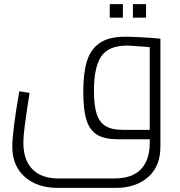

<svg xmlns="http://www.w3.org/2000/svg" viewBox="-20 -679 877 936"><path d="M40 0ZM762 -490V37Q762 131 702.5 184Q643 237 543 237H262Q162 237 101 183.5Q40 130 40 36Q40 -38 74 -234L124 -226Q108 -122 101 -69Q94 -16 94 18Q94 100 137.5 145.5Q181 191 266 191H537Q624 191 667 146Q710 101 710 17V0H556Q491 0 454.5 -21.5Q418 -43 402 -92.5Q386 -142 386 -232Q386 -322 403.5 -380Q421 -438 465.5 -469Q510 -500 591 -500Q617 -500 665 -497.5Q713 -495 745 -492ZM579 -46H710V-449L689 -451Q611 -457 602 -457Q509 -457 473.5 -404Q438 -351 438 -237Q438 -164 451.5 -123Q465 -82 495.5 -64Q526 -46 579 -46ZM515 -659H579V-593H515ZM628 -659H692V-593H628Z"/></svg>

Font: Cairo Light
Style: Regular
Weight: 300
Designer: Mohamed Gaber, the designers of Titillium
Foundry: Kief Type Foundry
Version: Version 2.009; ttfautohint (v1.5.33-1714) -l 8 -r 50 -G 200 